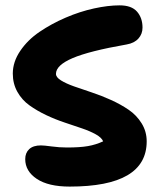

<svg xmlns="http://www.w3.org/2000/svg" viewBox="-20 -708 596 717"><path d="M240.2 -11.2Q160.6 -11.2 117.4 -40Q74.2 -68.8 74.2 -113.8Q74.2 -137.2 89.1 -151.1Q104 -165 132.8 -165Q144.5 -165 173.1 -161.1Q201.7 -157.2 230 -157.2Q278.8 -157.2 308.3 -162.4Q337.9 -167.5 365.2 -180.2Q359.9 -193.8 338.1 -206.1Q316.4 -218.3 286.4 -228.5Q256.3 -238.8 221.2 -250.5Q186 -262.2 152.1 -278.3Q118.2 -294.4 90.1 -314.5Q62 -334.5 44.9 -365Q27.8 -395.5 27.8 -433.1Q27.8 -477.1 55.7 -518.1Q83.5 -559.1 127.7 -589.1Q171.9 -619.1 225.1 -642.1Q278.3 -665 331.1 -676.5Q383.8 -688 426.8 -688Q471.2 -688 491.7 -664.6Q512.2 -641.1 512.2 -605Q512.2 -581.1 496.8 -564Q481.4 -546.9 453.1 -542Q313.5 -517.6 251.2 -491Q189 -464.4 189 -432.1Q189 -419.4 207.8 -407.7Q226.6 -396 256.3 -385.5Q286.1 -375 322.3 -363Q358.4 -351.1 394.5 -334.7Q430.7 -318.4 460.4 -298.1Q490.2 -277.8 509 -247.3Q527.8 -216.8 527.8 -180.2Q527.8 -11.2 240.2 -11.2Z"/></svg>

Font: Shantell Sans Irregular
Style: Bold
Weight: 700
Designer: Stephen Nixon, Anya Danilova, Shantell Martin
Foundry: Arrow Type
Version: Version 1.006;[9816181b4]